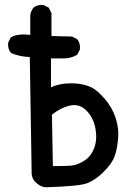

<svg xmlns="http://www.w3.org/2000/svg" viewBox="-20 -792 540 796"><path d="M167.5 -15.6Q149.9 -18.1 136.7 -28.8L125 -38.6H124.5V-39.1Q119.1 -45.9 115.7 -53.5Q112.3 -61 111.3 -69.8V-70.3L103.5 -555.7Q62.5 -556.6 26.9 -571.8L25.9 -572.3L24.9 -573.2Q11.7 -588.9 13.7 -613.8V-614.7L14.2 -615.7L23.9 -635.3L24.9 -636.7L26.4 -637.7Q51.8 -653.3 105.5 -647.5V-728.5V-729Q107.9 -746.6 118.7 -759.8L119.1 -760.3Q127 -767.1 137 -769.8Q147 -772.5 158.7 -771.5H159.7L160.6 -771L180.2 -761.2L182.1 -760.3L182.6 -758.8L183.1 -758.3L192.9 -738.8L193.4 -737.8V-736.3V-642.6L276.4 -640.6H277.8L278.8 -640.1L298.3 -630.4L299.8 -629.9L300.3 -628.9Q313.5 -613.3 311.5 -588.4V-587.4L311 -586.4L301.3 -566.9L300.3 -564.9L298.8 -564.5Q290.5 -559.6 281.7 -556.4Q272.9 -553.2 263.4 -551.5Q253.9 -549.8 243.7 -549.8H191.4V-430.2Q221.2 -442.9 249 -445.3Q280.3 -448.2 308.6 -444.3Q336.9 -440.4 359.9 -429.2Q383.3 -418 414.6 -381.8Q430.2 -363.8 441.4 -344Q452.6 -324.2 459.5 -302.7Q473.6 -259.3 469.7 -217.3Q468.8 -209 467.8 -201.2Q466.8 -193.4 465.6 -185.8Q464.4 -178.2 462.9 -171.4Q461.4 -164.6 459.5 -158.2Q457.5 -151.9 455.6 -145.5Q445.3 -114.7 410.2 -80.1Q398.9 -68.8 387.5 -59.8Q376 -50.8 364.5 -43.9Q353 -37.1 341.8 -32.7Q308.6 -19.5 168 -15.6ZM328.1 -125Q341.8 -133.3 352.3 -146Q362.8 -158.7 369.6 -176.3Q383.8 -210.4 376 -256.8Q368.7 -302.7 337.9 -334Q307.6 -363.8 269 -354Q229.5 -344.7 195.3 -316.4L199.2 -103.5Q209.5 -103.5 219 -103.5Q228.5 -103.5 236.6 -103.8Q244.6 -104 251.7 -104.2Q258.8 -104.5 264.6 -104.7Q270.5 -105 275.4 -105.5Q299.8 -107.4 328.1 -125Z"/></svg>

Font: NaikaiFont
Style: SemiBold
Weight: 600
Version: Version 1.89